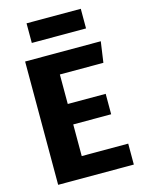

<svg xmlns="http://www.w3.org/2000/svg" viewBox="-139 -1044 847 1125"><g transform="rotate(-15 284.0 -481.0)"><path d="M465 -843V-962H136V-843ZM529 -748H70V0H529V-127H247V-319H477V-443H247V-622H511Z"/></g></svg>

Font: Glow Sans SC Normal ExtraBold
Style: Regular
Weight: 800
Designer: Ryoko NISHIZUKA (kana, bopomofo & ideographs); Paul D. Hunt (Latin, Greek & Cyrillic); Sandoll Communications, Soo-young
Version: Version 0.93